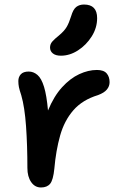

<svg xmlns="http://www.w3.org/2000/svg" viewBox="-20 -816 535 848"><path d="M161 12Q134 12 117.5 -12Q101 -36 101 -74Q101 -174 95 -258.5Q89 -343 74 -395Q66 -419 63.5 -431.5Q61 -444 61 -458Q61 -476 72 -488Q83 -500 107 -500Q128 -500 145.5 -485Q163 -470 174.5 -432.5Q186 -395 192 -328Q218 -391 254 -430.5Q290 -470 330 -488.5Q370 -507 408 -507Q438 -507 451 -492Q464 -477 464 -453Q464 -435 452 -420.5Q440 -406 413 -396Q344 -375 304 -329Q264 -283 245.5 -217Q227 -151 220 -71Q215 -21 201.5 -4.5Q188 12 161 12ZM249 -570Q226 -570 213.5 -580Q201 -590 201 -606Q201 -621 211 -632.5Q221 -644 240 -659Q264 -679 274.5 -697Q285 -715 294 -744Q303 -775 317 -785.5Q331 -796 351 -796Q409 -796 409 -736Q409 -693 385 -655Q361 -617 324.5 -593.5Q288 -570 249 -570Z"/></svg>

Font: Shantell Sans Normal
Style: Regular
Weight: 500
Designer: Stephen Nixon, Anya Danilova, Shantell Martin
Foundry: Arrow Type
Version: Version 1.009;[a7da0bfa3]